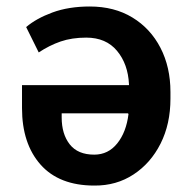

<svg xmlns="http://www.w3.org/2000/svg" viewBox="-20 -559 585 588"><path d="M269 9.3Q161.1 9.3 104.2 -54.9Q47.4 -119.1 47.4 -228V-298.3H375V-300.8Q372.1 -362.8 338.4 -403.3Q304.7 -443.8 244.1 -443.8Q200.2 -443.8 165.5 -431.9Q130.9 -419.9 98.6 -398.4L60.1 -476.1Q90.8 -502.4 140.6 -520.8Q190.4 -539.1 254.9 -539.1Q330.1 -539.1 385.5 -505.4Q440.9 -471.7 471.4 -412.6Q502 -353.5 502 -277.3V-256.8Q502 -179.2 471.7 -119.1Q441.4 -59.1 388.9 -24.7Q336.4 9.8 269 9.3ZM268.6 -85.4Q311.5 -85.4 339.1 -119.9Q366.7 -154.3 373.5 -209.5L372.1 -211.9H168.9V-199.2Q168.9 -148.4 193.6 -116.9Q218.3 -85.4 268.6 -85.4Z"/></svg>

Font: Roboto Slab Medium
Style: Regular
Weight: 500
Designer: Google
Version: Version 2.001; ttfautohint (v1.8.3)